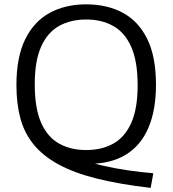

<svg xmlns="http://www.w3.org/2000/svg" viewBox="-20 -770 814 906"><path d="M691 116.5Q543.5 99.5 436 72.5Q328.5 45.5 255.5 5.5Q182.5 -34.5 138.8 -88.2Q95 -142 76.2 -211.5Q57.5 -281 57.5 -368Q57.5 -500.5 99 -584.8Q140.5 -669 214.5 -709.2Q288.5 -749.5 386.5 -749.5Q485 -749.5 559 -710Q633 -670.5 674.5 -586.8Q716 -503 716 -370Q716 -250 680.2 -166.8Q644.5 -83.5 574 -40.2Q503.5 3 399 3Q383.5 3 367.5 2Q351.5 1 334.5 -1L355 -22.5Q403.5 -3 461.8 10.8Q520 24.5 581.8 33.5Q643.5 42.5 703.5 47.5ZM386.5 -62Q460 -62 514.5 -92.2Q569 -122.5 599.2 -189.8Q629.5 -257 629.5 -367.5Q629.5 -480.5 599.2 -548.8Q569 -617 514.2 -647.5Q459.5 -678 386.5 -678Q314 -678 259.2 -647.8Q204.5 -617.5 174.2 -550.2Q144 -483 144 -372.5Q144 -259 174 -191Q204 -123 258.8 -92.5Q313.5 -62 386.5 -62Z"/></svg>

Font: Encode Sans SC SemiExpanded
Style: Regular
Weight: 400
Width: 6
Designer: Multiple Designers
Foundry: Impallari Type
Version: Version 3.002